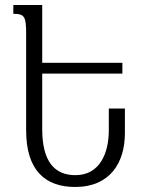

<svg xmlns="http://www.w3.org/2000/svg" viewBox="-20 -734 569 764"><path d="M279 10C418 10 477 -87 477 -204V-302H413V-216C413 -123 376 -37 280 -37C198 -37 148 -90 148 -220V-441H467V-484H148V-714H33V-679C77 -679 84 -669 84 -600V-215C84 -55 161 10 279 10Z"/></svg>

Font: Noto Serif Armenian ExtraCondensed
Style: Regular
Weight: 400
Width: 2
Designer: Monotype Design Team
Foundry: Monotype Imaging Inc.
Version: Version 2.008